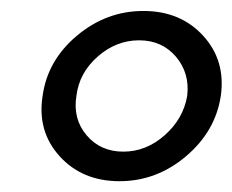

<svg xmlns="http://www.w3.org/2000/svg" viewBox="-20 -776 426 352"><path d="M58.1 -600.1Q66.9 -665 120.8 -710.4Q174.8 -755.9 242.9 -755.9Q311 -755.9 352.5 -710.4Q394 -665 384.8 -600.1Q375 -535.2 321 -489.5Q267.1 -443.8 199 -443.8Q130.9 -443.8 89.4 -489.5Q47.9 -535.2 58.1 -600.1ZM323.2 -600.1Q328.1 -642.1 302.5 -672.1Q276.9 -702.1 234.9 -702.1Q192.9 -702.1 158.9 -672.1Q125 -642.1 120.1 -600.1Q113.3 -558.1 138.7 -528.1Q164.1 -498 206.1 -498Q248 -498 282 -528.1Q315.9 -558.1 323.2 -600.1Z"/></svg>

Font: Oakes Grotesk
Style: SemiBold Italic
Weight: 600
Designer: Samuel Oakes
Foundry: Samuel Oakes
Version: Version 1.0 | wf-rip DC20170320